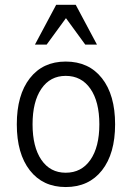

<svg xmlns="http://www.w3.org/2000/svg" viewBox="-20 -753 540 786"><path d="M377 -570.3H329.1L250 -678.7L170.9 -570.3H123L210 -733.4H290ZM249 -501Q343.8 -501 397.5 -432.6Q451.2 -364.3 451.2 -244.1Q451.2 -124 397.5 -55.7Q343.8 12.7 249 12.7Q155.3 12.7 102.1 -55.7Q48.8 -124 48.8 -244.1Q48.8 -364.3 102.1 -432.6Q155.3 -501 249 -501ZM249 -45.9Q313.5 -45.9 350.1 -98.6Q386.7 -151.4 386.7 -244.1Q386.7 -336.9 350.1 -389.6Q313.5 -442.4 249 -442.4Q185.5 -442.4 149.4 -389.6Q113.3 -336.9 113.3 -244.1Q113.3 -151.4 149.4 -98.6Q185.5 -45.9 249 -45.9Z"/></svg>

Font: Lohit Devanagari
Style: Regular
Weight: 400
Version: 2.95.4